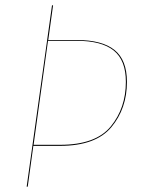

<svg xmlns="http://www.w3.org/2000/svg" viewBox="-20 -700 534 720"><path d="M456 -393Q456 -293 397.5 -223Q339 -153 205 -153H105L84 0H80L175 -680H179L161 -550H268Q363 -550 409.5 -512.5Q456 -475 456 -393ZM452 -393Q452 -474 406.5 -510.5Q361 -547 267 -547H160L106 -157H206Q339 -157 395.5 -226Q452 -295 452 -393Z"/></svg>

Font: Fira Sans Condensed Four
Style: Italic
Weight: 100
Width: 3
Italic angle: -8°
Designer: bBox Type GmbH & Carrois Corporate GbR & Edenspiekermann AG
Foundry: bBox Type GmbH & Carrois Corporate GbR & Edenspiekermann AG
Version: Version 4.301